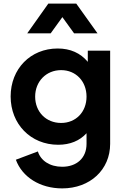

<svg xmlns="http://www.w3.org/2000/svg" viewBox="-20 -825 692 1065"><path d="M325 220C480 220 591 116 591 -27V-544H467V-482C426 -531 370 -556 300 -556C149 -556 39 -443 39 -290C39 -137 150 -22 303 -22C368 -22 422 -44 460 -86V-27C460 53 404 100 325 100C256 100 206 66 190 15L68 61C103 157 202 220 325 220ZM131 -640H261L326 -730L391 -640H521L403 -805H248ZM175 -289C175 -373 236 -436 319 -436C401 -436 460 -374 460 -289C460 -204 401 -143 319 -143C235 -143 175 -205 175 -289Z"/></svg>

Font: Mluvka
Style: Bold
Weight: 700
Designer: Modified by Jiří Krblich, Original typeface by Gumpita Rahayu
Foundry: Gumpita Rahayu & Jiří Krblich
Version: Version 2.000;Glyphs 3.1.1 (3134)